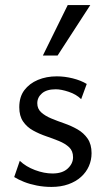

<svg xmlns="http://www.w3.org/2000/svg" viewBox="-20 -727 421 757"><path d="M183 10Q153 10 125 4.5Q97 -1 74.5 -10Q52 -19 36 -29L58 -93Q82 -70 118 -56.5Q154 -43 187 -43Q226 -43 247 -62.5Q268 -82 268 -107Q268 -132 252.5 -146.5Q237 -161 212.5 -171Q188 -181 161.5 -190Q135 -199 110.5 -212.5Q86 -226 71 -248Q56 -270 56 -304Q56 -345 76 -371.5Q96 -398 129.5 -412Q163 -426 204 -426Q235 -426 267 -418Q299 -410 322 -396L300 -336Q281 -355 251 -365Q221 -375 200 -375Q164 -375 145.5 -359Q127 -343 127 -320Q127 -298 142.5 -284Q158 -270 182 -260Q206 -250 233.5 -240.5Q261 -231 285.5 -217Q310 -203 325.5 -180.5Q341 -158 341 -123Q341 -96 330.5 -72Q320 -48 299.5 -29.5Q279 -11 249.5 -0.5Q220 10 183 10ZM149 -508 247 -707H336L207 -508Z"/></svg>

Font: Ysabeau Office Medium
Style: Regular
Weight: 500
Designer: Christian Thalmann (Catharsis Fonts)
Version: Version 2.001;gftools[0.9.30]; featfreeze: tnum,lnum,ss02